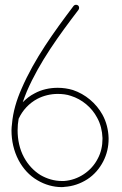

<svg xmlns="http://www.w3.org/2000/svg" viewBox="-20 -767 497 785"><path d="M121 -385C103 -376 87 -363 73 -349C78 -364 84 -379 90 -394C142 -514 221 -622 301 -727C305 -733 304 -741 299 -745C293 -749 285 -748 281 -743C201 -637 121 -527 68 -404C48 -359 33 -310 29 -260C28 -252 27 -243 27 -234C27 -192 36 -150 56 -112C74 -78 100 -49 133 -30C163 -12 198 -2 232 -2C236 -2 240 -2 244 -3C277 -5 309 -16 337 -34C365 -52 387 -78 402 -107C417 -136 424 -167 424 -199C424 -200 424 -203 424 -203C423 -236 415 -269 399 -298C373 -345 329 -382 278 -399C258 -405 237 -408 216 -408C183 -408 150 -401 121 -385ZM56 -280C56 -280 56 -281 56 -281C72 -316 99 -345 133 -363C158 -376 187 -383 216 -383C234 -383 253 -381 270 -375C315 -361 355 -328 377 -286C391 -261 398 -232 399 -203C399 -201 399 -200 399 -199C399 -171 393 -143 380 -119C367 -93 347 -71 323 -55C299 -39 271 -29 242 -27C239 -27 236 -27 232 -27C202 -27 172 -36 146 -51C118 -68 94 -94 78 -124C60 -157 52 -196 52 -234C52 -242 53 -250 53 -258C54 -266 55 -273 56 -280Z"/></svg>

Font: LS
Style: Light
Weight: 300
Designer: BSozoo
Foundry: BSozoo
Version: Version 001.000